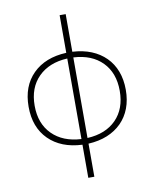

<svg xmlns="http://www.w3.org/2000/svg" viewBox="-93 -780 800 1000"><g transform="rotate(-10 307.0 -280.0)"><path d="M292 150V-25Q180 -30 115 -94.5Q50 -159 50 -268Q50 -377 115 -441.5Q180 -506 292 -511V-710H324V-511Q380 -508 424 -490Q468 -472 499.5 -440.5Q531 -409 547.5 -365.5Q564 -322 564 -268Q564 -214 547.5 -170.5Q531 -127 499.5 -95.5Q468 -64 424 -46Q380 -28 324 -25V150ZM82 -268Q82 -173 138.5 -116.5Q195 -60 292 -55V-481Q195 -476 138.5 -419.5Q82 -363 82 -268ZM532 -268Q532 -363 476.5 -419.5Q421 -476 324 -481V-55Q421 -60 476.5 -116.5Q532 -173 532 -268Z"/></g></svg>

Font: Geist Thin
Style: Regular
Weight: 400
Designer: Basement.studio, Andrés Briganti, Mateo Zaragoza
Foundry: Basement.studio, Vercel, Andrés Briganti, Guido Ferreyra, Mateo Zaragoza
Version: Version 1.401